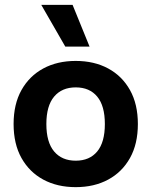

<svg xmlns="http://www.w3.org/2000/svg" viewBox="-20 -761 624 791"><path d="M292 -510Q368 -510 425.5 -479Q483 -448 515.5 -390Q548 -332 548 -250Q548 -168 515.5 -110Q483 -52 425.5 -21Q368 10 292 10Q216 10 158.5 -21Q101 -52 68.5 -110Q36 -168 36 -250Q36 -332 68.5 -390Q101 -448 158.5 -479Q216 -510 292 -510ZM292 -401Q235 -401 203 -363Q171 -325 171 -250Q171 -175 203 -137Q235 -99 292 -99Q349 -99 380.5 -137Q412 -175 412 -250Q412 -325 380.5 -363Q349 -401 292 -401ZM279 -741 349 -569H249L150 -741Z"/></svg>

Font: Prodigy Sans SemiBold
Style: Regular
Weight: 600
Designer: Wei Huang
Foundry: Wei Huang
Version: Version 1.003; ttfautohint (v1.8.3)